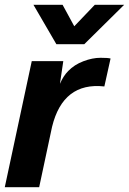

<svg xmlns="http://www.w3.org/2000/svg" viewBox="-23 -784 540 804"><path d="M398 -542Q429 -542 440 -539L414 -422Q241 -441 195 -253L141 0H-3L110 -528H242L228 -433Q242 -466 263 -487Q288 -513 326 -527.5Q364 -542 398 -542ZM117 -764H239L288 -674L374 -764H497L330 -599H213Z"/></svg>

Font: Nacelle Bold
Style: Italic
Weight: 700
Italic angle: -12°
Designer: Sora Sagano
Foundry: Sora Sagano
Version: Version 1.000;FEAKit 1.0